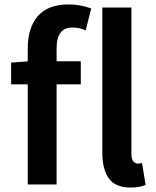

<svg xmlns="http://www.w3.org/2000/svg" viewBox="-20 -831 705 865"><path d="M289 -811Q341 -811 391 -793L366 -694Q339 -707 306 -707Q235 -707 235 -614V0H105V-612Q105 -706 150.5 -758.5Q196 -811 289 -811ZM30 -549 112 -555H344V-451H30ZM441 -143V-797H572V-137Q572 -115 580.5 -104.5Q589 -94 600 -94L620 -96L636 2Q610 14 568 14Q500 14 470.5 -27Q441 -68 441 -143Z"/></svg>

Font: Merged Yaku Han JP SemiBold
Style: Regular
Weight: 600
Designer: Ryoko NISHIZUKA 西塚涼子 (kana, bopomofo & ideographs); Paul D. Hunt (Latin, Greek & Cyrillic); Sandoll Communications 산돌커뮤니
Foundry: Adobe
Version: Version 2.004